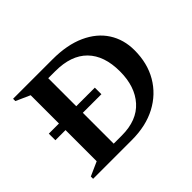

<svg xmlns="http://www.w3.org/2000/svg" viewBox="-123 -755 950 950"><g transform="rotate(-45 351.5 -280.0)"><path d="M52 0V-16L126 -49V-267H55V-313H126V-511L52 -544V-560H329Q430 -560 501.5 -527.5Q573 -495 610 -437.5Q647 -380 647 -305Q647 -214 607 -145.5Q567 -77 494.5 -38.5Q422 0 323 0ZM377 -267H247V-51H304Q410 -51 466 -113.5Q522 -176 522 -282Q522 -392 464.5 -450.5Q407 -509 296 -509H247V-313H377Z"/></g></svg>

Font: Spectral SC SemiBold
Style: Regular
Weight: 600
Designer: Jean-Baptiste Levee
Foundry: Production Type
Version: Version 2.001